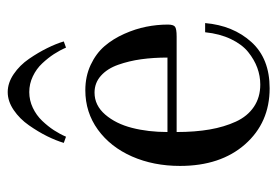

<svg xmlns="http://www.w3.org/2000/svg" viewBox="-131 -579 722 500"><g transform="rotate(-90 230.0 -329.0)"><path d="M238.8 -443.8Q205.6 -443.8 181.6 -416Q157.7 -388.2 147 -346.2Q136.2 -304.2 136.2 -253.9H330.1Q330.1 -290.5 325.7 -322.3Q321.3 -354 311.3 -382.3Q301.3 -410.6 282.7 -427.2Q264.2 -443.8 238.8 -443.8ZM245.1 -467.8Q281.2 -467.8 311 -453.9Q340.8 -439.9 359.9 -417.7Q378.9 -395.5 391.8 -366.5Q404.8 -337.4 410.4 -309.1Q416 -280.8 416 -252.9Q416 -238.8 410.6 -234.4Q405.3 -230 384.8 -230H136.2Q136.2 -182.1 142.8 -144Q149.4 -106 163.3 -75.7Q177.2 -45.4 201.9 -28.8Q226.6 -12.2 259.8 -12.2Q282.2 -12.2 303.5 -20Q324.7 -27.8 344.5 -43.7Q364.3 -59.6 378.2 -88.6Q392.1 -117.7 396 -155.8H419.9Q413.6 -83 370.6 -35.4Q327.6 12.2 250 12.2Q160.6 12.2 104.2 -51.8Q47.9 -115.7 47.9 -221.2Q47.9 -290 72.5 -346.2Q97.2 -402.3 142.3 -435.1Q187.5 -467.8 245.1 -467.8ZM107.9 -523.9Q113.8 -543.9 125.2 -567.1Q136.7 -590.3 153.6 -614.5Q170.4 -638.7 193.4 -654.3Q216.3 -669.9 240.2 -669.9Q264.2 -669.9 287.1 -654.3Q310.1 -638.7 326.7 -614.5Q343.3 -590.3 354.7 -567.1Q366.2 -543.9 372.1 -523.9L356 -518.1Q349.1 -534.2 339.1 -549.6Q329.1 -564.9 314.9 -580.1Q300.8 -595.2 281.2 -604.5Q261.7 -613.8 240.2 -613.8Q218.8 -613.8 199.2 -604.5Q179.7 -595.2 165.3 -580.1Q150.9 -564.9 140.9 -549.6Q130.9 -534.2 124 -518.1Z"/></g></svg>

Font: Flanker Steampunk
Style: Regular
Weight: 400
Designer: Alexey Kryukov, Leonardo Di Lena
Foundry: Alexey Kryukov, Leonardo Di Lena
Version: 1.210